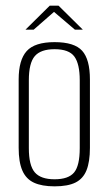

<svg xmlns="http://www.w3.org/2000/svg" viewBox="-20 -652 384 679"><path d="M173 7Q128 7 100 -6Q72 -19 59 -49Q46 -79 46 -129V-371Q46 -440 74.5 -471.5Q103 -503 173 -503Q243 -503 270.5 -472.5Q298 -442 298 -371V-129Q298 -80 286 -50Q274 -20 247 -6.5Q220 7 173 7ZM173 -18Q222 -18 242 -42Q262 -66 262 -128V-368Q262 -426 243 -452Q224 -478 173 -478Q124 -478 103 -453.5Q82 -429 82 -368V-128Q82 -67 103 -42.5Q124 -18 173 -18ZM70 -547 156 -632H187L273 -547H245L171 -610L99 -547Z"/></svg>

Font: Alumni Sans ExtraLight
Style: Regular
Weight: 250
Version: Version 1.018